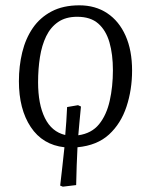

<svg xmlns="http://www.w3.org/2000/svg" viewBox="-20 -540 567 721"><path d="M216 161 206 157Q210 123 214 87Q218 51 222 13Q140 4 95.5 -63Q51 -130 51 -235Q51 -292 63.5 -343.5Q76 -395 103 -434.5Q130 -474 173.5 -497Q217 -520 278 -520Q338 -520 382.5 -490.5Q427 -461 451.5 -406Q476 -351 476 -275Q476 -203 455 -139.5Q434 -76 389.5 -35Q345 6 271 13Q269 47 268 81.5Q267 116 266 155ZM274 -32Q324 -39 352 -73.5Q380 -108 392 -161.5Q404 -215 404 -276Q404 -336 391 -381Q378 -426 349 -451.5Q320 -477 270 -477Q227 -477 198.5 -457.5Q170 -438 153.5 -404Q137 -370 130 -325.5Q123 -281 123 -231Q123 -149 148.5 -97Q174 -45 225 -33Q227 -58 229 -84Q231 -110 232 -138L273 -145L284 -140Q281 -109 278.5 -82.5Q276 -56 274 -32Z"/></svg>

Font: Literata 24pt Light
Style: Italic
Weight: 300
Italic angle: -2°
Designer: Latin by Veronika Burian and Jose Scaglione. Greek by Irene Vlachou. Cyrillic by Vera Evstafieva
Foundry: TypeTogether
Version: Version 3.103;gftools[0.9.29]